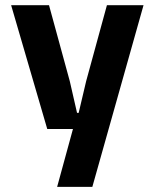

<svg xmlns="http://www.w3.org/2000/svg" viewBox="-20 -520 596 740"><path d="M200.2 200.2 261.2 -22.9H162.1L22.9 -500H168.9L249 -207L276.9 -85H283.2L312 -207L392.1 -500H533.2L335.9 200.2Z"/></svg>

Font: TASA Orbiter Text
Style: Bold
Weight: 700
Designer: Weizhong Zhang
Version: Version 1.000;Glyphs 3.1.2 (3151)